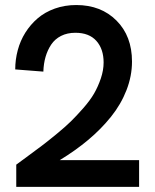

<svg xmlns="http://www.w3.org/2000/svg" viewBox="-20 -724 600 744"><path d="M43 -86Q54 -94 88.5 -119.5Q123 -145 143 -160Q163 -175 197.8 -203.5Q232.5 -232 254.2 -253.2Q276 -274.5 302.8 -305Q329.5 -335.5 344.8 -362Q360 -388.5 370.8 -420.2Q381.5 -452 381.5 -482Q381.5 -534 353.5 -565.5Q325.5 -597 272 -597Q240.5 -597 216.5 -584.8Q192.5 -572.5 178.2 -551Q164 -529.5 156.5 -503.5Q149 -477.5 148 -446.5L39 -455Q39 -493 48.8 -529.5Q58.5 -566 78.2 -597.5Q98 -629 126 -653Q154 -677 192.5 -690.8Q231 -704.5 275.5 -704.5Q371.5 -704.5 431.5 -644.2Q491.5 -584 491.5 -485.5Q491.5 -429.5 470.2 -374.8Q449 -320 410.5 -272Q372 -224 322.2 -182.2Q272.5 -140.5 211.5 -103.5H519V0H43Z"/></svg>

Font: HK Grotesk SemiBold
Style: Regular
Weight: 600
Designer: Alfredo Marco Pradil
Foundry: Hanken Design Co.
Version: Version 3.001;FEAKit 1.0